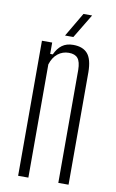

<svg xmlns="http://www.w3.org/2000/svg" viewBox="-85 -794 507 840"><g transform="rotate(10 168.0 -373.5)"><path d="M57.5 0V-600H103V-549.5H114.5Q127 -577 146.5 -591.5Q166 -606 196 -606Q239 -606 260 -581.5Q281 -557 281.5 -500V0H236V-502Q235.5 -538 223 -553.2Q210.5 -568.5 183 -568.5Q155.5 -568.5 134.2 -551.8Q113 -535 103 -503V0ZM153 -640 216 -747H254.5L190 -640Z"/></g></svg>

Font: Big Shoulders Display Thin Light
Style: Regular
Weight: 300
Version: Version 2.002